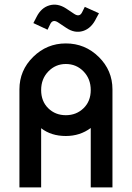

<svg xmlns="http://www.w3.org/2000/svg" viewBox="-20 -820 577 840"><path d="M200 -715 188 -690 126 -719 140 -746Q160 -786 196 -796.5Q232 -807 269 -783L305 -759Q328 -744 339 -766L351 -790L413 -762L401 -740Q380 -696 343.5 -684.5Q307 -673 270 -698L234 -722Q211 -737 200 -715ZM268 -630Q352 -630 412 -571Q472 -512 472 -429V0H377V-260Q330 -225 268 -225Q204 -225 160 -259V0H65V-429Q65 -512 125 -571Q185 -630 268 -630ZM268 -540Q223 -540 191.5 -507.5Q160 -475 160 -426Q160 -377 191 -346.5Q222 -316 268 -316Q314 -316 345.5 -346.5Q377 -377 377 -426Q377 -475 345.5 -507.5Q314 -540 268 -540Z"/></svg>

Font: Gulax
Style: Regular
Weight: 400
Designer: Morgan Gilbert
Foundry: VTF
Version: Version 1.001;hotconv 1.0.109;makeotfexe 2.5.65596